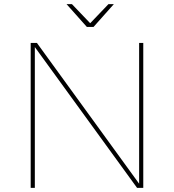

<svg xmlns="http://www.w3.org/2000/svg" viewBox="-20 -906 839 926"><path d="M651 -699H671V0H641L148 -679V0H128V-699H158L651 -20ZM503 -886H529L431 -776H399L301 -886H327L415 -794Z"/></svg>

Font: Gontserrat Thin
Style: Regular
Weight: 250
Designer: Julieta Ulanovsky
Foundry: Julieta Ulanovsky
Version: Version 6.001